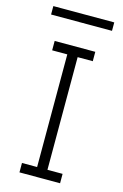

<svg xmlns="http://www.w3.org/2000/svg" viewBox="-129 -911 622 968"><g transform="rotate(15 182.0 -427.0)"><path d="M288 -637H209V-49H288V0H76V-49H155V-637H76V-686H288ZM342 -854V-810H24V-854Z"/></g></svg>

Font: Chivo Thin
Style: Regular
Weight: 100
Designer: Hector Gatti
Foundry: Omnibus-Type
Version: Version 1.007